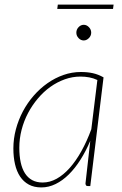

<svg xmlns="http://www.w3.org/2000/svg" viewBox="-20 -814 532 840"><path d="M38.5 0ZM375 0H364Q358 0 356 -3.8Q354 -7.5 354 -11.5L375 -198Q356 -153 332.2 -115.5Q308.5 -78 281.2 -51Q254 -24 223.5 -9Q193 6 161 6Q129 6 106 -6.5Q83 -19 68 -41.5Q53 -64 45.8 -95.2Q38.5 -126.5 38.5 -164.5Q38.5 -207 49.5 -248.2Q60.5 -289.5 80.2 -326.8Q100 -364 127.5 -395.5Q155 -427 187.8 -450Q220.5 -473 257.5 -486Q294.5 -499 334 -499Q362.5 -499 386.2 -493.8Q410 -488.5 433 -475.5ZM167 -15.5Q198 -15.5 227.8 -32Q257.5 -48.5 284.8 -79Q312 -109.5 336 -152.5Q360 -195.5 379.5 -248.5L406 -464Q389 -472 370.5 -475.5Q352 -479 332 -479Q297 -479 263.5 -467Q230 -455 200.2 -433.8Q170.5 -412.5 145.8 -383.2Q121 -354 102.8 -319.5Q84.5 -285 74.5 -246.2Q64.5 -207.5 64.5 -167.5Q64.5 -132 70.5 -104Q76.5 -76 89 -56.2Q101.5 -36.5 120.8 -26Q140 -15.5 167 -15.5ZM233 -794H477L474.5 -775H230.5ZM379 -671Q379 -657.5 368.8 -647.2Q358.5 -637 346.5 -637Q333.5 -637 323.8 -647.2Q314 -657.5 314 -671Q314 -685 323.8 -695.2Q333.5 -705.5 346.5 -705.5Q359 -705.5 369 -695.2Q379 -685 379 -671Z"/></svg>

Font: Lato Thin
Style: Italic
Weight: 200
Italic angle: -7°
Designer: Lukasz Dziedzic
Foundry: tyPoland Lukasz Dziedzic
Version: Version 2.007; 2014-02-27